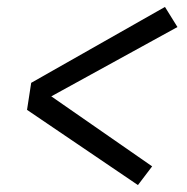

<svg xmlns="http://www.w3.org/2000/svg" viewBox="-20 -618 540 554"><path d="M378 -84 58 -301 70 -379 456 -598 492 -540 128 -340 419 -138Z"/></svg>

Font: Iosevka
Style: Italic
Weight: 400
Italic angle: -9°
Monospace: yes
Designer: Belleve Invis
Foundry: Belleve Invis
Version: Version 32.5.0; ttfautohint (v1.8.4)